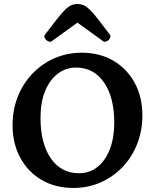

<svg xmlns="http://www.w3.org/2000/svg" viewBox="-20 -915 764 947"><path d="M341.5 12Q252.3 12 184.8 -27.8Q117.3 -67.6 79.7 -137.6Q42 -207.6 42 -297.5Q42 -374 68 -439Q93.9 -504 140.6 -552.5Q187.2 -601 249.4 -628Q311.7 -655 383.3 -655Q472.5 -655 539.8 -615.2Q607.1 -575.4 644.7 -505.6Q682.3 -435.9 682.3 -346.1Q682.3 -271.2 656.9 -206Q631.5 -140.7 585.2 -91.9Q538.8 -43.1 476.8 -15.5Q414.7 12 341.5 12ZM369.1 -60.6Q422.1 -60.6 461.3 -92Q500.4 -123.4 521.9 -179.5Q543.5 -235.5 543.5 -309.5Q543.5 -435.2 492.9 -508.5Q442.3 -581.8 354.6 -581.8Q304.9 -581.8 265 -551.5Q225.1 -521.2 202.4 -465.7Q179.8 -410.1 179.8 -333.5Q179.8 -207.8 230.6 -134.2Q281.5 -60.6 369.1 -60.6ZM362.4 -895.2Q379.3 -895.2 393 -889.1Q406.8 -883 423.6 -866.7Q440.3 -850.4 464 -819.8Q487.8 -789.2 525 -739.9Q525 -726.8 516.1 -717.9Q507.2 -708.9 492.6 -708.9L349.5 -812.3H374.2L231.1 -708.9Q217 -708.9 207.9 -717.9Q198.7 -726.8 198.7 -739.9Q235.9 -789.2 260.2 -819.8Q284.4 -850.4 300.9 -866.7Q317.4 -883 331.5 -889.1Q345.5 -895.2 362.4 -895.2Z"/></svg>

Font: Petrona
Style: Regular
Weight: 400
Designer: Ringo R. Seeber
Foundry: Ringo R. Seeber
Version: Version 2.001; ttfautohint (v1.8.3)